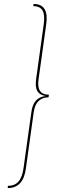

<svg xmlns="http://www.w3.org/2000/svg" viewBox="-20 -834 309 970"><path d="M19 116.2 20 105Q54.2 105 73.5 83Q92.8 61 99.1 13.7L138.2 -265.6Q143.6 -307.1 162.1 -326.4Q180.7 -345.7 211.4 -349.1Q181.6 -353 169.2 -373Q156.7 -393.1 162.6 -435.5L201.2 -713.4Q207.5 -760.3 194.6 -781.5Q181.6 -802.7 148.4 -803.2L149.4 -814Q227.1 -814 213.9 -714.4L174.3 -429.7Q164.6 -355.5 227.1 -355.5L225.1 -342.3Q194.8 -342.3 175.3 -324Q155.8 -305.7 150.4 -267.6L110.8 17.1Q97.7 116.2 19 116.2Z"/></svg>

Font: Fira Sans Compressed Hair
Style: Italic
Weight: 100
Width: 3
Italic angle: -8°
Designer: Carrois Corporate & Edenspiekermann AG
Foundry: Carrois Corporate GbR & Edenspiekermann AG
Version: Version 4.203;PS 004.203;hotconv 1.0.88;makeotf.lib2.5.64775